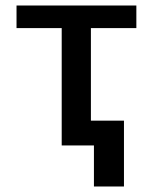

<svg xmlns="http://www.w3.org/2000/svg" viewBox="-20 -528 554 697"><path d="M475 -508V-426H310V-90H430V149H321V0H204V-426H40V-508Z"/></svg>

Font: LT Superior Semi-bold
Style: Regular
Weight: 600
Designer: Daniel Lyons
Foundry: LyonsType
Version: Version 1.0